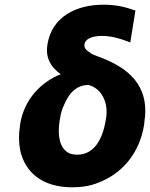

<svg xmlns="http://www.w3.org/2000/svg" viewBox="-20 -788 639 818"><path d="M65 -251C59 -214 60 -180 66 -148C86 -55 159 10 288 10C328 10 367 4 402 -11C500 -49 575 -135 594 -257L595 -267C620 -426 524 -501 401 -546C385 -552 372 -557 365 -562V-563C349 -573 337 -582 340 -600C343 -622 373 -635 413 -635C455 -635 489 -624 520 -613L535 -607L557 -743C517 -757 478 -768 421 -768C306 -768 201 -718 182 -598C172 -538 201 -498 239 -472C157 -440 83 -366 66 -260ZM234 -274 236 -284C239 -304 244 -322 252 -339C272 -387 302 -425 356 -426C370 -423 381 -417 393 -408C422 -384 441 -340 432 -284L430 -274C417 -194 380 -129 310 -129C293 -129 279 -132 268 -139C235 -160 224 -209 234 -274Z"/></svg>

Font: Asimov Pro
Style: UltObl
Weight: 900
Designer: Google
Version: Version 2.000980; 2014